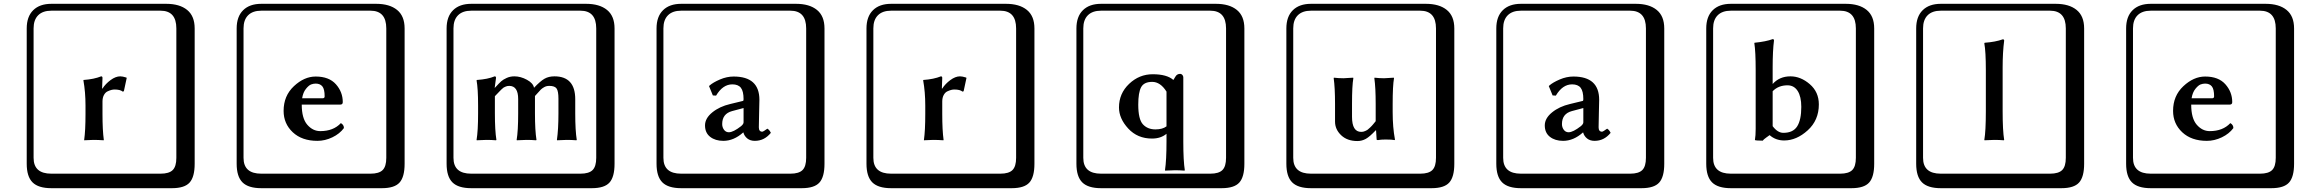

<svg xmlns="http://www.w3.org/2000/svg" viewBox="-20 -774 12140 1006"><path d="M517 -310Q533 -335 559.5 -354.5Q586 -374 610 -374Q622 -374 641 -368L644 -366L629 -296L623 -294Q610 -305 580 -305Q573 -305 564.5 -303Q556 -301 544 -295.5Q532 -290 524.5 -276Q517 -262 517 -242V-177Q517 -91 524 -41L523 -39Q494 -41 469 -41L421 -39V-41Q428 -89 428 -177V-221Q428 -292 417 -353L418 -355Q473 -359 510 -374Q517 -374 517 -366L515 -310ZM249 -718Q204 -718 180 -694Q156 -670 156 -625V53Q156 136 249 136H821Q866 136 885 117Q904 98 904 53V-625Q904 -718 821 -718ZM1000 84Q1000 153 973.5 182.5Q947 212 881 212H249Q181 212 150.5 181.5Q120 151 120 84V-625Q120 -687 154 -720.5Q188 -754 249 -754H851Q921 -754 960.5 -722Q1000 -690 1000 -625Z M1563 -259H1670Q1681 -259 1681 -269Q1681 -307 1669 -321.5Q1657 -336 1634 -336Q1622 -336 1610 -331.5Q1598 -327 1583 -308.5Q1568 -290 1563 -259ZM1766 -129Q1782 -120 1782 -103Q1760 -73 1721.5 -54.5Q1683 -36 1643 -36Q1562 -36 1514 -81Q1466 -126 1466 -193Q1466 -272 1520 -322.5Q1574 -373 1634 -373Q1704 -373 1740 -332.5Q1776 -292 1776 -239Q1776 -226 1763 -226H1561Q1561 -154 1590 -120.5Q1619 -87 1658 -87Q1727 -87 1766 -129ZM1349 -718Q1304 -718 1280 -694Q1256 -670 1256 -625V53Q1256 136 1349 136H1921Q1966 136 1985 117Q2004 98 2004 53V-625Q2004 -718 1921 -718ZM2100 84Q2100 153 2073.5 182.5Q2047 212 1981 212H1349Q1281 212 1250.5 181.5Q1220 151 1220 84V-625Q1220 -687 1254 -720.5Q1288 -754 1349 -754H1951Q2021 -754 2060.5 -722Q2100 -690 2100 -625Z M2906 -180V-257Q2906 -296 2896.5 -310Q2887 -324 2858 -324Q2843 -324 2831.5 -317.5Q2820 -311 2813.5 -304.5Q2807 -298 2783 -271V-248V-180Q2783 -90 2791 -41L2789 -39Q2765 -41 2739 -41L2688 -39L2687 -41Q2695 -88 2695 -180V-255Q2695 -324 2648 -324Q2642 -324 2637.5 -323Q2633 -322 2627.5 -319.5Q2622 -317 2618.5 -315Q2615 -313 2608.5 -306.5Q2602 -300 2599 -297Q2596 -294 2587 -284.5Q2578 -275 2573 -270V-180Q2573 -90 2581 -41L2579 -39Q2555 -41 2529 -41L2478 -39L2477 -41Q2485 -88 2485 -180V-221Q2485 -310 2477 -353L2479 -355Q2536 -359 2572 -374Q2579 -374 2579 -366L2572 -314H2573Q2596 -339 2606 -348Q2616 -357 2634.5 -365.5Q2653 -374 2675 -374Q2708 -374 2741 -356Q2774 -338 2778 -314Q2811 -349 2833 -361.5Q2855 -374 2885 -374Q2994 -374 2994 -254V-180Q2994 -90 3002 -41L3000 -39Q2976 -41 2950 -41L2899 -39L2898 -41Q2906 -96 2906 -180ZM2449 -718Q2404 -718 2380 -694Q2356 -670 2356 -625V53Q2356 136 2449 136H3021Q3066 136 3085 117Q3104 98 3104 53V-625Q3104 -718 3021 -718ZM3200 84Q3200 153 3173.5 182.5Q3147 212 3081 212H2449Q2381 212 2350.5 181.5Q2320 151 2320 84V-625Q2320 -687 2354 -720.5Q2388 -754 2449 -754H3051Q3121 -754 3160.5 -722Q3200 -690 3200 -625Z M3876 -208 3816 -192Q3764 -178 3764 -124Q3764 -107 3773.5 -94Q3783 -81 3799 -81Q3822 -81 3863 -113Q3876 -124 3876 -133ZM3956 -107Q3956 -84 3974 -84Q3979 -84 4001 -100L4003 -98Q4011 -94 4019 -78Q3985 -36 3935 -36Q3911 -36 3895.5 -48.5Q3880 -61 3875 -80H3874Q3825 -36 3770 -36Q3728 -36 3701 -57Q3674 -78 3674 -117Q3674 -154 3712 -185Q3750 -216 3806 -229L3872 -245Q3876 -245 3876 -254Q3876 -296 3862 -314Q3848 -332 3817 -332Q3767 -332 3732 -273L3715 -274L3695 -323L3698 -326Q3716 -342 3752 -357.5Q3788 -373 3824 -373Q3959 -373 3959 -251Q3959 -249 3957.5 -184.5Q3956 -120 3956 -107ZM3549 -718Q3504 -718 3480 -694Q3456 -670 3456 -625V53Q3456 136 3549 136H4121Q4166 136 4185 117Q4204 98 4204 53V-625Q4204 -718 4121 -718ZM4300 84Q4300 153 4273.5 182.5Q4247 212 4181 212H3549Q3481 212 3450.5 181.5Q3420 151 3420 84V-625Q3420 -687 3454 -720.5Q3488 -754 3549 -754H4151Q4221 -754 4260.5 -722Q4300 -690 4300 -625Z M4917 -310Q4933 -335 4959.5 -354.5Q4986 -374 5010 -374Q5022 -374 5041 -368L5044 -366L5029 -296L5023 -294Q5010 -305 4980 -305Q4973 -305 4964.5 -303Q4956 -301 4944 -295.5Q4932 -290 4924.5 -276Q4917 -262 4917 -242V-177Q4917 -91 4924 -41L4923 -39Q4894 -41 4869 -41L4821 -39V-41Q4828 -89 4828 -177V-221Q4828 -292 4817 -353L4818 -355Q4873 -359 4910 -374Q4917 -374 4917 -366L4915 -310ZM4649 -718Q4604 -718 4580 -694Q4556 -670 4556 -625V53Q4556 136 4649 136H5221Q5266 136 5285 117Q5304 98 5304 53V-625Q5304 -718 5221 -718ZM5400 84Q5400 153 5373.5 182.5Q5347 212 5281 212H4649Q4581 212 4550.5 181.5Q4520 151 4520 84V-625Q4520 -687 4554 -720.5Q4588 -754 4649 -754H5251Q5321 -754 5360.5 -722Q5400 -690 5400 -625Z M6092 -294Q6060 -345 6017 -345Q5974 -345 5959 -317Q5944 -289 5944 -226Q5944 -149 5968.5 -122.5Q5993 -96 6034 -96Q6071 -96 6092 -112ZM6092 -32V-73Q6062 -48 6016 -48Q5940 -48 5891.5 -100.5Q5843 -153 5843 -211Q5843 -284 5896 -334.5Q5949 -385 6020 -385Q6094 -385 6128 -355L6139 -373Q6147 -387 6164 -387Q6170 -387 6175 -381.5Q6180 -376 6180 -369V-32Q6180 69 6188 118L6186 120Q6162 118 6136 118L6085 120L6084 118Q6092 65 6092 -32ZM5749 -718Q5704 -718 5680 -694Q5656 -670 5656 -625V53Q5656 136 5749 136H6321Q6366 136 6385 117Q6404 98 6404 53V-625Q6404 -718 6321 -718ZM6500 84Q6500 153 6473.5 182.5Q6447 212 6381 212H5749Q5681 212 5650.5 181.5Q5620 151 5620 84V-625Q5620 -687 5654 -720.5Q5688 -754 5749 -754H6351Q6421 -754 6460.5 -722Q6500 -690 6500 -625Z M7188 -91Q7157 -58 7136.5 -46.5Q7116 -35 7092 -35Q7039 -35 7007 -65.5Q6975 -96 6975 -137V-230Q6975 -315 6968 -364L6969 -367Q6994 -364 7019 -364L7070 -367L7071 -364Q7064 -325 7064 -230V-162Q7064 -83 7112 -83Q7117 -83 7122.5 -84Q7128 -85 7133 -87.5Q7138 -90 7142 -92Q7146 -94 7151 -99Q7156 -104 7159 -106Q7162 -108 7167.5 -114.5Q7173 -121 7174.5 -122.5Q7176 -124 7181.5 -131Q7187 -138 7188 -139V-230Q7188 -315 7181 -364L7182 -367Q7207 -364 7232 -364L7283 -367L7284 -364Q7277 -325 7277 -230V-187Q7277 -107 7289 -43L7288 -40Q7273 -43 7240 -43Q7215 -43 7200 -40Q7193 -40 7193 -43L7190 -91ZM6849 -718Q6804 -718 6780 -694Q6756 -670 6756 -625V53Q6756 136 6849 136H7421Q7466 136 7485 117Q7504 98 7504 53V-625Q7504 -718 7421 -718ZM7600 84Q7600 153 7573.5 182.5Q7547 212 7481 212H6849Q6781 212 6750.5 181.5Q6720 151 6720 84V-625Q6720 -687 6754 -720.5Q6788 -754 6849 -754H7451Q7521 -754 7560.5 -722Q7600 -690 7600 -625Z M8276 -208 8216 -192Q8164 -178 8164 -124Q8164 -107 8173.5 -94Q8183 -81 8199 -81Q8222 -81 8263 -113Q8276 -124 8276 -133ZM8356 -107Q8356 -84 8374 -84Q8379 -84 8401 -100L8403 -98Q8411 -94 8419 -78Q8385 -36 8335 -36Q8311 -36 8295.5 -48.5Q8280 -61 8275 -80H8274Q8225 -36 8170 -36Q8128 -36 8101 -57Q8074 -78 8074 -117Q8074 -154 8112 -185Q8150 -216 8206 -229L8272 -245Q8276 -245 8276 -254Q8276 -296 8262 -314Q8248 -332 8217 -332Q8167 -332 8132 -273L8115 -274L8095 -323L8098 -326Q8116 -342 8152 -357.5Q8188 -373 8224 -373Q8359 -373 8359 -251Q8359 -249 8357.5 -184.5Q8356 -120 8356 -107ZM7949 -718Q7904 -718 7880 -694Q7856 -670 7856 -625V53Q7856 136 7949 136H8521Q8566 136 8585 117Q8604 98 8604 53V-625Q8604 -718 8521 -718ZM8700 84Q8700 153 8673.5 182.5Q8647 212 8581 212H7949Q7881 212 7850.5 181.5Q7820 151 7820 84V-625Q7820 -687 7854 -720.5Q7888 -754 7949 -754H8551Q8621 -754 8660.5 -722Q8700 -690 8700 -625Z M9268 -113Q9294 -78 9324 -78Q9375 -78 9396.5 -112Q9418 -146 9418 -214Q9418 -268 9399 -297.5Q9380 -327 9346 -327Q9298 -327 9268 -296ZM9268 -421V-334Q9304 -374 9361 -374Q9415 -374 9462.5 -333Q9510 -292 9510 -227Q9510 -144 9451.5 -91Q9393 -38 9328 -38Q9284 -38 9252 -66Q9248 -63 9234 -53Q9220 -43 9216 -37Q9182 -37 9175 -40Q9179 -63 9179 -99V-407Q9179 -503 9172 -548L9173 -550Q9233 -556 9268 -569Q9275 -569 9275 -562Q9268 -508 9268 -421ZM9049 -718Q9004 -718 8980 -694Q8956 -670 8956 -625V53Q8956 136 9049 136H9621Q9666 136 9685 117Q9704 98 9704 53V-625Q9704 -718 9621 -718ZM9800 84Q9800 153 9773.5 182.5Q9747 212 9681 212H9049Q8981 212 8950.5 181.5Q8920 151 8920 84V-625Q8920 -687 8954 -720.5Q8988 -754 9049 -754H9651Q9721 -754 9760.5 -722Q9800 -690 9800 -625Z M10385 -191V-406Q10385 -504 10377 -547L10379 -550Q10435 -554 10474 -568Q10481 -568 10481 -561Q10473 -500 10473 -420V-191Q10473 -90 10481 -41L10479 -39Q10455 -41 10429 -41L10378 -39L10377 -41Q10385 -87 10385 -191ZM10149 -718Q10104 -718 10080 -694Q10056 -670 10056 -625V53Q10056 136 10149 136H10721Q10766 136 10785 117Q10804 98 10804 53V-625Q10804 -718 10721 -718ZM10900 84Q10900 153 10873.5 182.5Q10847 212 10781 212H10149Q10081 212 10050.5 181.5Q10020 151 10020 84V-625Q10020 -687 10054 -720.5Q10088 -754 10149 -754H10751Q10821 -754 10860.5 -722Q10900 -690 10900 -625Z M11463 -259H11570Q11581 -259 11581 -269Q11581 -307 11569 -321.5Q11557 -336 11534 -336Q11522 -336 11510 -331.5Q11498 -327 11483 -308.5Q11468 -290 11463 -259ZM11666 -129Q11682 -120 11682 -103Q11660 -73 11621.5 -54.5Q11583 -36 11543 -36Q11462 -36 11414 -81Q11366 -126 11366 -193Q11366 -272 11420 -322.5Q11474 -373 11534 -373Q11604 -373 11640 -332.5Q11676 -292 11676 -239Q11676 -226 11663 -226H11461Q11461 -154 11490 -120.5Q11519 -87 11558 -87Q11627 -87 11666 -129ZM11249 -718Q11204 -718 11180 -694Q11156 -670 11156 -625V53Q11156 136 11249 136H11821Q11866 136 11885 117Q11904 98 11904 53V-625Q11904 -718 11821 -718ZM12000 84Q12000 153 11973.5 182.5Q11947 212 11881 212H11249Q11181 212 11150.5 181.5Q11120 151 11120 84V-625Q11120 -687 11154 -720.5Q11188 -754 11249 -754H11851Q11921 -754 11960.5 -722Q12000 -690 12000 -625Z"/></svg>

Font: Libertinus Keyboard
Style: Regular
Weight: 700
Designer: Philipp H. Poll
Foundry: Khaled Hosny
Version: Version 6.7